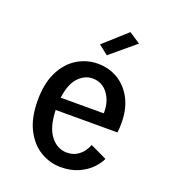

<svg xmlns="http://www.w3.org/2000/svg" viewBox="-132 -804 813 913"><g transform="rotate(20 275.0 -347.5)"><path d="M278 11Q223.5 11 175.5 -17.8Q127.5 -46.5 97.8 -104.5Q68 -162.5 68 -251Q68 -337.5 97.2 -395.5Q126.5 -453.5 174.5 -482.8Q222.5 -512 278.5 -512Q335.5 -512 381 -484.5Q426.5 -457 453 -406Q479.5 -355 479.5 -284Q479.5 -269.5 478.8 -257.2Q478 -245 476.5 -236.5H164Q166.5 -150 200.2 -107Q234 -64 281 -64Q312 -64 332.8 -77Q353.5 -90 365.5 -107.5Q377.5 -125 382 -138.5L466 -98.5Q456 -75.5 431.8 -50Q407.5 -24.5 369 -6.8Q330.5 11 278 11ZM279 -437.5Q239 -437.5 207.2 -404Q175.5 -370.5 166.5 -299.5H384.5V-306.5Q384.5 -361 355.8 -399.2Q327 -437.5 279 -437.5ZM303.5 -564 255.5 -601.5 371.5 -706 428.5 -668.5Z"/></g></svg>

Font: Trispace SemiCondensed
Style: Regular
Weight: 400
Width: 4
Designer: Tyler Finck
Foundry: Etcetera Type Company
Version: Version 1.210; ttfautohint (v1.8.3)